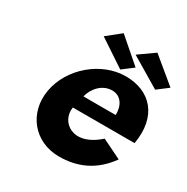

<svg xmlns="http://www.w3.org/2000/svg" viewBox="-187 -986 1129 1160"><g transform="rotate(30 377.5 -405.5)"><path d="M326 -373.6C339.7 -431.5 389.6 -492 460 -492C520 -492 553.6 -440.2 551.1 -373.6ZM565 -216.9C410 -77.5 285.7 -177.5 304.4 -283.6H734.8C771 -488.8 660.6 -607 488.5 -607C317.5 -607 152.8 -467.3 122.5 -295.4C92.4 -124.8 207.7 15 378.6 15C504.3 15 615.9 -30.6 701 -150.3ZM755.5 -682 581.2 -826 473.1 -749.6 680.9 -625.4ZM512 -682 346 -826 250.6 -749.6 437.4 -625.4Z"/></g></svg>

Font: Hussar Wysoki
Style: Obl
Weight: 700
Foundry: Cannot Into Space Fonts
Version: Version 0.92